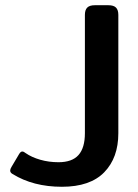

<svg xmlns="http://www.w3.org/2000/svg" viewBox="-20 -700 527 735"><path d="M28 -34Q19 -39 19 -47Q19 -53 24 -61L53 -110Q59 -120 65 -120Q71 -120 78 -114Q101 -98 134 -88.5Q167 -79 204 -79Q256 -79 280.5 -106.5Q305 -134 305 -190V-643Q305 -662 314 -671Q323 -680 343 -680H395Q415 -680 424 -671Q433 -662 433 -643V-190Q433 -96 379 -40.5Q325 15 217 15Q107 15 28 -34Z"/></svg>

Font: Mitr
Style: Regular
Weight: 400
Designer: Thanarat Vachiruckul
Foundry: Cadson Demak
Version: Version 1.003